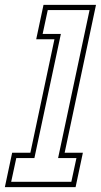

<svg xmlns="http://www.w3.org/2000/svg" viewBox="-62 -770 415 790"><path d="M-42 0 -12 -141.5H63L162 -608.5H87L117 -750H333L204 -141.5H279L249 0ZM-16 -22H231.5L252.5 -119.5H177L306.5 -728.5H134.5L113.5 -630.5H188.5L79.5 -119.5H5Z"/></svg>

Font: Tourney Condensed ExtraLight
Style: Italic
Weight: 200
Width: 3
Italic angle: -12°
Designer: Tyler Finck
Foundry: Etcetera Type Co
Version: Version 1.010; ttfautohint (v1.8.3)